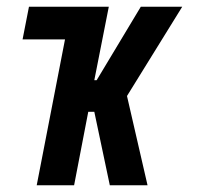

<svg xmlns="http://www.w3.org/2000/svg" viewBox="-20 -550 590 570"><path d="M306 0 260 -218H242L200 0H89L173 -433H47L66 -530H303L260 -312H267L398 -530H521L357 -265L418 0Z"/></svg>

Font: Lode
Style: Bold Italic
Weight: 700
Italic angle: -11°
Monospace: yes
Designer: Belleve Invis
Foundry: Belleve Invis
Version: Version 29.2.0; ttfautohint (v1.8.3)